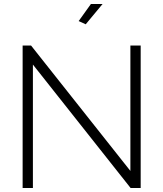

<svg xmlns="http://www.w3.org/2000/svg" viewBox="-20 -937 813 957"><path d="M407.2 -815.9 372.1 -832 433.1 -917H491.2ZM144 -615.2V0H92.8V-710H134.8L629.9 -85V-710H681.2V0H630.9Z"/></svg>

Font: Rawline Light
Style: Regular
Weight: 300
Designer: Matt McInerney, Pablo Impallari, Rodrigo Fuenzalida
Foundry: Matt McInerney, Pablo Impallari, Rodrigo Fuenzalida
Version: Version 4.020;PS 004.020;hotconv 1.0.88;makeotf.lib2.5.64775